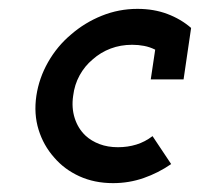

<svg xmlns="http://www.w3.org/2000/svg" viewBox="-20 -404 451 433"><path d="M366 -34 324 -97Q307 -84 287.5 -78Q268 -72 246 -72Q223 -72 204.5 -79Q186 -86 173 -98Q156 -114 148.5 -137.5Q141 -161 145 -188Q148 -213 159.5 -234Q171 -255 189 -270Q207 -286 229.5 -294.5Q252 -303 278 -303Q292 -303 305 -300.5Q318 -298 330 -292L320 -225H394L411 -341Q388 -361 357.5 -372.5Q327 -384 290 -384Q248 -384 209.5 -368.5Q171 -353 140 -326Q109 -300 88.5 -264Q68 -228 62 -188Q56 -147 67 -111.5Q78 -76 102 -49Q125 -22 159 -6.5Q193 9 235 9Q271 9 304 -2.5Q337 -14 366 -34Z"/></svg>

Font: Josefin Slab Thin
Style: Bold Italic
Weight: 700
Italic angle: -12°
Version: Version 2.000